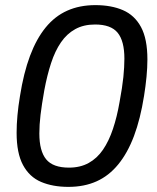

<svg xmlns="http://www.w3.org/2000/svg" viewBox="-20 -718 613 750"><path d="M247.2 12Q186 12 140.4 -7.4Q94.9 -26.8 69.9 -73.3Q44.9 -119.7 44.9 -199.1Q44.9 -263.8 58 -342.5Q72.3 -433.3 97.2 -499.7Q122.1 -566.2 158.2 -610.5Q194.4 -654.9 242.8 -676.4Q291.2 -698 352.4 -698Q414.7 -698 460.3 -678.3Q505.8 -658.6 530.8 -612.4Q555.8 -566.2 555.8 -485.8Q555.8 -453.9 552.3 -417.6Q548.8 -381.3 542.7 -343.5Q528.4 -253.2 503.3 -186.5Q478.1 -119.8 441.6 -75.5Q405.2 -31.1 357.1 -9.6Q308.9 12 247.2 12ZM249.4 -63.2Q293.6 -63.2 326.4 -81.4Q359.2 -99.5 382.2 -133.1Q405.2 -166.6 421.1 -214.1Q437.1 -261.5 447.1 -319.8Q457.8 -377.3 461.9 -417.1Q465.9 -456.9 465.9 -488.8Q465.9 -557.9 439.6 -590.1Q413.3 -622.3 351.3 -622.3Q306.6 -622.3 273.8 -604.1Q240.9 -585.9 218 -552.4Q195 -518.8 179.6 -471.7Q164.1 -424.5 153.1 -365.6Q142.9 -308.2 138.3 -269.1Q133.7 -229.9 133.7 -196.7Q133.7 -128.1 160.3 -95.7Q186.9 -63.2 249.4 -63.2Z"/></svg>

Font: Archivo Variable SemiBold
Style: Italic
Weight: 600
Italic angle: -10°
Designer: Hector Gatti
Foundry: Omnibus-Type
Version: Version 2.001